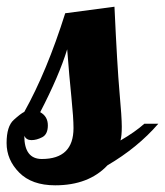

<svg xmlns="http://www.w3.org/2000/svg" viewBox="-52 -551 496 577"><path d="M73.7 -73.2Q168.9 -73.2 168.9 -166Q168.9 -196.3 162.6 -258.5Q156.2 -320.8 149.9 -402.8Q125.5 -323.2 68.8 -213.9Q91.8 -201.2 91.8 -174.3Q91.8 -147.5 75 -138.7Q58.1 -129.9 42.5 -129.9Q26.9 -129.9 21 -143.1Q21 -73.2 73.7 -73.2ZM113.8 5.9Q43.5 5.9 5.6 -32.5Q-32.2 -70.8 -32.2 -121.1Q-32.2 -171.4 -10.7 -190.7Q10.7 -210 21 -214.8Q88.9 -336.4 144 -511.2L292 -530.8Q300.3 -350.6 307.1 -274.4Q314 -198.2 314 -170.4Q314 -142.6 310.1 -128.9Q354 -154.3 381.8 -179.2H423.8Q361.8 -107.4 271 -54.2Q214.4 5.9 113.8 5.9Z"/></svg>

Font: Lobster-Regular
Style: Regular
Weight: 400
Designer: Pablo Impallari
Foundry: Pablo Impallari
Version: Version 1.007; ttfautohint (v1.1) -l 8 -r 50 -G 50 -x 14 -D 